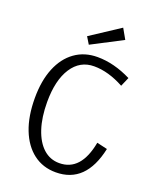

<svg xmlns="http://www.w3.org/2000/svg" viewBox="-175 -1071 971 1188"><g transform="rotate(20 310.5 -477.0)"><path d="M339 15Q254 15 191.5 -32.5Q129 -80 95 -167Q61 -254 61 -374Q61 -488 95 -571Q129 -654 192 -699Q255 -744 340 -744Q449 -744 563 -687L537 -627Q434 -683 340 -683Q247 -683 194 -601.5Q141 -520 141 -377Q141 -276 165.5 -201.5Q190 -127 234.5 -86.5Q279 -46 340 -46Q482 -46 519 -245L588 -229Q536 15 339 15ZM262 -797 234 -843 426 -969 464 -902Z"/></g></svg>

Font: Fauna One
Style: Regular
Weight: 400
Designer: Eduardo Rodriguez Tunni
Foundry: Eduardo Rodriguez Tunni
Version: Version 2.001; ttfautohint (v1.8.4.7-5d5b);gftools[0.9.23]